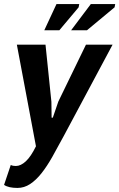

<svg xmlns="http://www.w3.org/2000/svg" viewBox="-37 -720 587 945"><path d="M216 -219 217 -141H223L250 -220L386 -500H517L277 -51Q247 5 220.5 52Q194 99 167 133Q140 167 111 186Q82 205 49 205Q5 205 -17 190L16 92Q22 95 28.5 96Q35 97 41 97Q65 97 90 74Q115 51 140 0L46 -500H187ZM241 -700H353L350 -684L255 -571H181ZM410 -700H530L527 -684L391 -571H313Z"/></svg>

Font: PT Sans
Style: Bold Italic
Weight: 700
Italic angle: -12°
Designer: A.Korolkova, O.Umpeleva, V.Yefimov
Foundry: ParaType Ltd
Version: Version 2.003W OFL